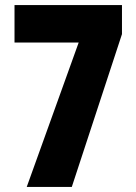

<svg xmlns="http://www.w3.org/2000/svg" viewBox="-20 -734 535 754"><path d="M85 0 289 -567H37V-714H459V-600L262 0Z"/></svg>

Font: Noto Sans Khmer ExtraCondensed Black
Style: Regular
Weight: 900
Width: 2
Designer: Danh Hong and the Monotype Design Team
Foundry: Monotype Imaging Inc.
Version: Version 2.004